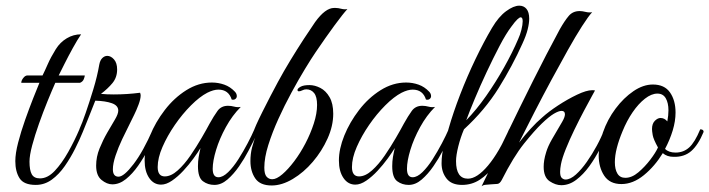

<svg xmlns="http://www.w3.org/2000/svg" viewBox="-20 -649 2501 677"><path d="M266 -528Q253 -509 237 -480Q221 -451 207.5 -424Q194 -397 187 -383H279Q279 -379 275.5 -370Q272 -361 262 -357H175Q163 -330 147.5 -292Q132 -254 117.5 -213Q103 -172 93.5 -136.5Q84 -101 84 -79Q84 -49 92 -34.5Q100 -20 121 -20Q148 -20 173 -46.5Q198 -73 220.5 -113Q243 -153 260 -193Q272 -193 272 -184Q261 -157 245 -125Q229 -93 208.5 -63.5Q188 -34 162.5 -15.5Q137 3 106 3Q64 3 49 -20.5Q34 -44 34 -81Q34 -108 44 -146.5Q54 -185 68.5 -226Q83 -267 97 -302.5Q111 -338 119 -357H55Q55 -365 62 -374Q69 -383 77 -383H130Q138 -399 148.5 -423Q159 -447 177 -476Q192 -500 215.5 -514Q239 -528 266 -528Z M261 -196Q269 -213 282 -250.5Q295 -288 309 -334Q323 -380 330 -421Q333 -437 341 -444.5Q349 -452 358 -452Q371 -452 382 -439.5Q393 -427 393 -404Q393 -376 376.5 -356Q360 -336 336 -318Q346 -317 357 -316.5Q368 -316 381 -316Q428 -316 474 -322Q476 -316 476 -313Q476 -300 468.5 -280Q461 -260 453 -244Q449 -235 437 -211.5Q425 -188 411 -158.5Q397 -129 387.5 -100.5Q378 -72 378 -52Q378 -26 398 -26Q417 -26 451 -70.5Q485 -115 519 -193Q531 -193 531 -184Q520 -157 503.5 -125Q487 -93 467 -64.5Q447 -36 424 -17.5Q401 1 376 1Q357 1 338 -14.5Q319 -30 319 -65Q319 -96 331 -125.5Q343 -155 358 -181Q373 -207 385 -227Q397 -247 397 -259Q397 -277 374.5 -285Q352 -293 316 -294Q298 -248 289 -226Q280 -204 272 -184Q256 -184 261 -196Z M736 3Q713 3 695.5 -10Q678 -23 678 -63Q678 -80 680.5 -95Q683 -110 687 -127Q678 -112 662 -90Q646 -68 626.5 -47Q607 -26 586.5 -12Q566 2 548 2Q522 2 506 -21.5Q490 -45 490 -83Q490 -124 509 -171Q528 -218 561 -261Q594 -304 637 -331Q680 -358 727 -358Q750 -358 771 -350.5Q792 -343 808 -326Q815 -319 815 -310Q815 -304 810 -300Q805 -296 797 -298Q786 -333 750 -333Q733 -333 711 -322Q684 -308 653.5 -277.5Q623 -247 596.5 -208.5Q570 -170 553 -131Q536 -92 536 -60Q536 -27 561 -27Q583 -27 606.5 -48Q630 -69 651.5 -100.5Q673 -132 691 -163Q709 -194 719 -213Q734 -240 747 -258Q760 -276 784 -276Q795 -276 806 -273Q817 -270 829 -272Q799 -242 776.5 -201Q754 -160 742 -120.5Q730 -81 730 -54Q730 -24 750 -24Q766 -24 784.5 -42Q803 -60 820.5 -87.5Q838 -115 853 -143.5Q868 -172 877 -193Q882 -193 885.5 -192Q889 -191 889 -184Q888 -180 885.5 -175.5Q883 -171 878 -160Q870 -144 856 -117Q842 -90 823 -62.5Q804 -35 782 -16Q760 3 736 3Z M938 5Q897 5 880 -20Q863 -45 863 -81Q863 -106 868.5 -128Q874 -150 885 -178H883Q875 -178 875 -186Q875 -190 883.5 -209Q892 -228 905.5 -255Q919 -282 933.5 -310Q948 -338 960 -360Q980 -397 1004 -436.5Q1028 -476 1051.5 -512Q1075 -548 1091 -571Q1127 -621 1158 -621H1163Q1172 -621 1183.5 -618Q1195 -615 1205 -617Q1190 -601 1159.5 -559.5Q1129 -518 1093 -465Q1078 -443 1055.5 -406Q1033 -369 1008 -323Q983 -277 961.5 -229.5Q940 -182 926 -137.5Q912 -93 912 -58Q912 -35 920 -26Q928 -17 940 -17Q955 -17 975.5 -34.5Q996 -52 1017.5 -80.5Q1039 -109 1057 -143.5Q1075 -178 1086.5 -213.5Q1098 -249 1098 -279Q1098 -308 1087.5 -321Q1077 -334 1060 -334Q1053 -334 1046 -330.5Q1039 -327 1034 -327Q1029 -327 1029 -332Q1029 -337 1039.5 -343Q1050 -349 1071 -349Q1090 -349 1109.5 -339Q1129 -329 1142 -306.5Q1155 -284 1155 -248Q1155 -205 1135 -160.5Q1115 -116 1083 -78.5Q1051 -41 1012.5 -18Q974 5 938 5Z M1421 3Q1398 3 1380.5 -10Q1363 -23 1363 -63Q1363 -80 1365.5 -95Q1368 -110 1372 -127Q1363 -112 1347 -90Q1331 -68 1311.5 -47Q1292 -26 1271.5 -12Q1251 2 1233 2Q1207 2 1191 -21.5Q1175 -45 1175 -83Q1175 -124 1194 -171Q1213 -218 1246 -261Q1279 -304 1322 -331Q1365 -358 1412 -358Q1435 -358 1456 -350.5Q1477 -343 1493 -326Q1500 -319 1500 -310Q1500 -304 1495 -300Q1490 -296 1482 -298Q1471 -333 1435 -333Q1418 -333 1396 -322Q1369 -308 1338.5 -277.5Q1308 -247 1281.5 -208.5Q1255 -170 1238 -131Q1221 -92 1221 -60Q1221 -27 1246 -27Q1268 -27 1291.5 -48Q1315 -69 1336.5 -100.5Q1358 -132 1376 -163Q1394 -194 1404 -213Q1419 -240 1432 -258Q1445 -276 1469 -276Q1480 -276 1491 -273Q1502 -270 1514 -272Q1484 -242 1461.5 -201Q1439 -160 1427 -120.5Q1415 -81 1415 -54Q1415 -24 1435 -24Q1451 -24 1469.5 -42Q1488 -60 1505.5 -87.5Q1523 -115 1538 -143.5Q1553 -172 1562 -193Q1567 -193 1570.5 -192Q1574 -191 1574 -184Q1573 -180 1570.5 -175.5Q1568 -171 1563 -160Q1555 -144 1541 -117Q1527 -90 1508 -62.5Q1489 -35 1467 -16Q1445 3 1421 3Z M1609 3Q1572 3 1554.5 -19.5Q1537 -42 1537 -73Q1537 -105 1546 -139Q1555 -173 1562 -196Q1578 -252 1602.5 -315.5Q1627 -379 1656.5 -440.5Q1686 -502 1715 -551Q1738 -590 1764.5 -609.5Q1791 -629 1811 -629Q1827 -629 1836.5 -617.5Q1846 -606 1846 -583Q1846 -567 1840.5 -545Q1835 -523 1822 -495Q1787 -417 1738.5 -339Q1690 -261 1616 -193Q1604 -165 1596 -133Q1588 -101 1588 -81Q1588 -19 1630 -19Q1662 -19 1701 -65.5Q1740 -112 1775 -193Q1779 -193 1783 -191.5Q1787 -190 1787 -184Q1776 -157 1759.5 -124.5Q1743 -92 1721.5 -63Q1700 -34 1672 -15.5Q1644 3 1609 3ZM1624 -225Q1660 -262 1694 -310.5Q1728 -359 1757.5 -411.5Q1787 -464 1807 -511Q1814 -526 1818.5 -544Q1823 -562 1823 -574Q1823 -588 1816 -588Q1812 -588 1804 -580.5Q1796 -573 1783 -555Q1764 -530 1741.5 -487Q1719 -444 1696 -395Q1673 -346 1654 -300.5Q1635 -255 1624 -225Z M1678 8Q1720 -78 1765.5 -172.5Q1811 -267 1859 -363Q1907 -459 1954 -546Q1971 -576 1985.5 -593Q2000 -610 2024 -610Q2033 -610 2045 -607Q2057 -604 2068 -606Q2055 -592 2032.5 -557Q2010 -522 1982.5 -473Q1955 -424 1924.5 -367.5Q1894 -311 1864.5 -253.5Q1835 -196 1810 -146Q1830 -172 1851 -195Q1872 -218 1892 -235Q1914 -255 1947.5 -277Q1981 -299 2014.5 -315Q2048 -331 2068 -331Q2075 -331 2078 -330Q2078 -330 2067 -310Q2056 -290 2039.5 -259Q2023 -228 2005.5 -192Q1988 -156 1975 -123.5Q1962 -91 1958 -70Q1955 -54 1955 -43Q1955 -27 1961 -21.5Q1967 -16 1974 -16Q1991 -16 2010.5 -33.5Q2030 -51 2049 -78Q2068 -105 2084.5 -135.5Q2101 -166 2111 -193Q2123 -193 2123 -184Q2112 -157 2095.5 -124.5Q2079 -92 2058 -63Q2037 -34 2012 -15Q1987 4 1959 4Q1939 4 1918 -10Q1897 -24 1897 -61Q1897 -72 1899 -84.5Q1901 -97 1906 -113Q1912 -133 1926 -157.5Q1940 -182 1962 -219Q1972 -236 1972 -246Q1972 -258 1960 -258Q1950 -258 1933 -248Q1916 -238 1890 -213Q1865 -189 1828 -143Q1791 -97 1749 -14Q1742 -1 1733.5 -0.5Q1725 0 1711 1Q1702 2 1693 2.5Q1684 3 1678 8Z M2171 0Q2130 0 2110.5 -29.5Q2091 -59 2091 -101Q2091 -140 2106 -182Q2122 -228 2150.5 -266Q2179 -304 2213.5 -327.5Q2248 -351 2282 -351Q2323 -351 2342.5 -323Q2362 -295 2362 -252Q2362 -222 2352 -189Q2342 -156 2325 -124Q2338 -111 2362 -111Q2390 -111 2410 -129Q2430 -147 2449 -193Q2461 -193 2461 -184Q2442 -138 2417.5 -116.5Q2393 -95 2355 -96Q2332 -96 2317 -109Q2289 -63 2250.5 -31.5Q2212 0 2171 0ZM2185 -22Q2208 -22 2231 -41.5Q2254 -61 2273 -86Q2292 -111 2300 -129Q2284 -158 2281.5 -172.5Q2279 -187 2279 -194Q2279 -213 2289 -223Q2299 -233 2309 -233Q2323 -233 2333 -221Q2335 -232 2336 -241.5Q2337 -251 2337 -260Q2337 -286 2327.5 -302.5Q2318 -319 2298 -319Q2277 -319 2254 -301Q2231 -283 2210.5 -253Q2190 -223 2175 -186Q2162 -155 2155 -127.5Q2148 -100 2148 -77Q2148 -52 2157 -37Q2166 -22 2185 -22Z"/></svg>

Font: Great Vibes
Style: Regular
Weight: 400
Designer: Robert E. Leuschke, Viktoriya Grabowska, Viviana Monsalve, Eben Sorkin
Foundry: Robert E. Leuschke
Version: Version 1.103; ttfautohint (v1.8.4.7-5d5b)